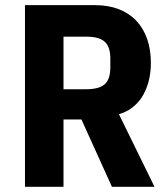

<svg xmlns="http://www.w3.org/2000/svg" viewBox="-20 -718 640 738"><path d="M224.1 -258.9H293L410.2 0H573.9L437.1 -279.1C473 -289.1 502.1 -311.1 523.1 -340.9C546.9 -377.1 560 -422.9 560 -475.9C560 -611.2 483 -698.2 345.9 -698.2H76V0H224.1ZM224.1 -375V-577.1H310C380 -577.1 404.1 -551.8 404.1 -491.1V-460.9C404.1 -399.9 380 -375 310 -375Z"/></svg>

Font: Margiela Mono Bold
Style: Regular
Weight: 700
Designer: Mike Abbink, Paul van der Laan, Pieter van Rosmalen
Foundry: Bold Monday
Version: Version 2.003 2021